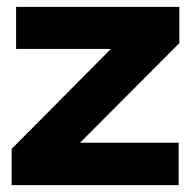

<svg xmlns="http://www.w3.org/2000/svg" viewBox="-20 -541 565 561"><path d="M504 -415V-521H27V-398H304L14 -106V0H502V-124H214Z"/></svg>

Font: Geom
Style: Bold
Weight: 700
Version: Version 1.102